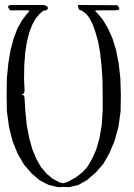

<svg xmlns="http://www.w3.org/2000/svg" viewBox="-20 -774 540 775"><path d="M389.6 -511.7 383.8 -562.5 376 -606.4 365.2 -644.5 354.5 -674.8 341.8 -700.2 328.1 -717.8 307.6 -732.4Q294.9 -732.4 294.9 -753.9L453.1 -752.9Q473.6 -732.4 444.3 -732.4H375Q356.4 -732.4 372.1 -721.7L394.5 -695.3L415 -661.1L433.6 -620.1L448.2 -573.2L459 -518.6L465.8 -458L467.8 -391.6L466.8 -324.2L458 -261.7L442.4 -205.1L421.9 -156.2L397.5 -113.3L367.2 -78.1L331.1 -46.9L295.9 -27.3L258.8 -18.6L237.3 -19.5L214.8 -18.6L176.8 -27.3L140.6 -45.9L107.4 -74.2L77.1 -109.4L51.8 -152.3L31.2 -203.1L16.6 -260.7L7.8 -324.2L6.8 -393.6L7.8 -458L13.7 -518.6L22.5 -572.3L35.2 -619.1L50.8 -660.2L70.3 -694.3L91.8 -721.7Q106.4 -732.4 88.9 -732.4H21.5Q1 -753.9 29.3 -753.9H158.2L170.9 -748Q179.7 -732.4 154.3 -730.5L138.7 -716.8L124 -699.2L110.4 -674.8L98.6 -644.5L88.9 -606.4L82 -563.5L78.1 -512.7L77.1 -456.1L79.1 -408.2Q79.1 -393.6 64.5 -392.6Q79.1 -392.6 79.1 -377.9L82 -328.1L87.9 -269.5L97.7 -217.8L110.4 -171.9L127 -131.8L145.5 -99.6L168 -73.2L192.4 -52.7L219.7 -38.1L235.4 -34.2L253.9 -40L285.2 -57.6L312.5 -78.1L332 -99.6L351.6 -132.8L369.1 -171.9L381.8 -217.8L390.6 -269.5L394.5 -327.1V-391.6L393.6 -455.1Z"/></svg>

Font: B2 Hana
Style: Regular
Weight: 500
Version: 2020-08-05; (max)